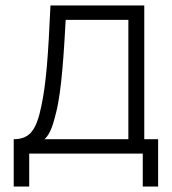

<svg xmlns="http://www.w3.org/2000/svg" viewBox="-20 -560 626 700"><path d="M86.5 120V0H500.5V120H556.5V-52.5H506V-540H164C155.5 -353.5 148.5 -258.5 131 -174.5C113.5 -90.5 92 -52.5 30 -52.5V120ZM142.5 -52.5C164.5 -73 174 -107 185 -151.5C205 -229.5 213.5 -378.5 219.5 -487.5H448V-52.5Z"/></svg>

Font: Hauora Light
Style: Regular
Weight: 300
Designer: Wayne Shih
Foundry: WCYS
Version: Version 1.001;hotconv 1.0.109;makeotfexe 2.5.65596